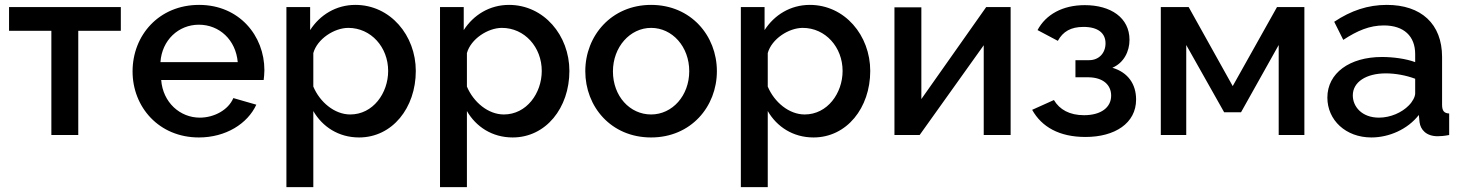

<svg xmlns="http://www.w3.org/2000/svg" viewBox="-20 -552 5983 785"><path d="M190 0H300V-426H474V-523H17V-426H190Z M793 10C903 10 992 -46 1028 -124L934 -151C914 -103 856 -71 797 -71C716 -71 646 -133 639 -225H1058C1059 -234 1061 -249 1061 -265C1061 -406 958 -532 794 -532C630 -532 522 -408 522 -260C522 -114 630 10 793 10ZM636 -298C642 -388 710 -451 793 -451C877 -451 944 -389 952 -298Z M1261 -98C1298 -34 1364 10 1448 10C1584 10 1680 -111 1680 -262C1680 -407 1576 -532 1433 -532C1354 -532 1288 -491 1248 -429V-523H1151V213H1261ZM1567 -262C1567 -171 1505 -84 1412 -84C1348 -84 1288 -134 1261 -198V-335C1277 -393 1347 -438 1404 -438C1497 -438 1567 -359 1567 -262Z M1889 -98C1926 -34 1992 10 2076 10C2212 10 2308 -111 2308 -262C2308 -407 2204 -532 2061 -532C1982 -532 1916 -491 1876 -429V-523H1779V213H1889ZM2195 -262C2195 -171 2133 -84 2040 -84C1976 -84 1916 -134 1889 -198V-335C1905 -393 1975 -438 2032 -438C2125 -438 2195 -359 2195 -262Z M2373 -261C2373 -116 2478 10 2642 10C2805 10 2911 -116 2911 -261C2911 -406 2805 -532 2642 -532C2480 -532 2373 -406 2373 -261ZM2642 -84C2555 -84 2486 -159 2486 -260C2486 -360 2556 -438 2642 -438C2729 -438 2798 -361 2798 -261C2798 -161 2729 -84 2642 -84Z M3119 -98C3156 -34 3222 10 3306 10C3442 10 3538 -111 3538 -262C3538 -407 3434 -532 3291 -532C3212 -532 3146 -491 3106 -429V-523H3009V213H3119ZM3425 -262C3425 -171 3363 -84 3270 -84C3206 -84 3146 -134 3119 -198V-335C3135 -393 3205 -438 3262 -438C3355 -438 3425 -359 3425 -262Z M3637 0H3740L4002 -367V0H4112V-523H4012L3747 -147V-522H3637Z M4418 8C4538 8 4625 -48 4625 -145C4625 -208 4592 -256 4528 -275C4575 -295 4598 -342 4598 -389C4598 -480 4521 -531 4415 -531C4325 -531 4256 -493 4222 -429L4305 -385C4326 -423 4358 -442 4410 -442C4470 -442 4500 -416 4500 -375C4500 -335 4473 -306 4433 -306H4377V-236H4431C4490 -235 4523 -205 4523 -161C4523 -113 4482 -81 4412 -81C4353 -81 4312 -104 4289 -143L4200 -103C4239 -33 4311 8 4418 8Z M4726 0H4830V-368L4985 -93H5054L5208 -368V0H5313V-523H5201L5020 -200L4840 -523H4726Z M5407 -153C5407 -61 5482 10 5587 10C5659 10 5735 -23 5781 -82L5784 -52C5788 -22 5811 5 5858 5C5869 5 5884 4 5905 0V-88C5884 -89 5876 -99 5876 -124V-319C5876 -455 5790 -532 5650 -532C5573 -532 5504 -509 5435 -463L5472 -389C5530 -427 5580 -448 5638 -448C5720 -448 5766 -404 5766 -331V-298C5728 -312 5676 -319 5630 -319C5498 -319 5407 -253 5407 -153ZM5740 -121C5712 -92 5665 -71 5618 -71C5548 -71 5511 -116 5511 -162C5511 -217 5566 -252 5646 -252C5685 -252 5729 -244 5766 -230V-170C5766 -157 5756 -137 5740 -121Z"/></svg>

Font: FIGSv2-sans-serif SemiBold
Style: Regular
Weight: 600
Designer: Matt McInerney, Pablo Impallari, Rodrigo Fuenzalida,Mirko Velimirovic
Foundry: Matt McInerney, Pablo Impallari, Rodrigo Fuenzalida
Version: Version 4.021;hotconv 1.0.109;makeotfexe 2.5.65596